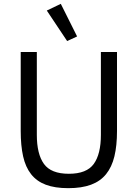

<svg xmlns="http://www.w3.org/2000/svg" viewBox="-20 -969 718 1001"><path d="M88 0ZM172 -698V-266Q172 -166 209 -114.5Q246 -63 339 -63Q432 -63 469 -114.5Q506 -166 506 -266V-698H590V-286Q590 -210 576.5 -154Q563 -98 533 -61Q503 -24 454.5 -6Q406 12 336 12Q266 12 218.5 -6Q171 -24 142 -61Q113 -98 100.5 -154Q88 -210 88 -286V-698ZM224 -914 297 -949 382 -779 330 -755Z"/></svg>

Font: Aneliza
Style: Regular
Weight: 400
Designer: Mike Abbink, Paul van der Laan, Pieter van Rosmalen
Foundry: Bold Monday
Version: Version 3.001;September 8, 2019;FontCreator 11.5.0.2425 64-b